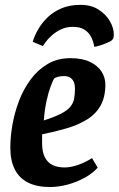

<svg xmlns="http://www.w3.org/2000/svg" viewBox="-20 -749 482 779"><path d="M307.3 -729.3Q350.3 -729.3 380.1 -709.9Q410 -690.6 425.9 -662.9Q441.8 -635.1 441.8 -609.1Q441.8 -597 438.7 -591.9Q435.7 -586.8 430.9 -583.3Q426.2 -580.1 411.5 -573.9Q396.7 -567.7 382.2 -563.5Q367.7 -559.2 362.4 -559.2Q359 -581.7 349.1 -600.2Q339.2 -618.8 321.4 -629.4Q303.5 -640.1 275.8 -640.1Q248.2 -640.1 226.3 -629.3Q204.4 -618.5 188.9 -604.2Q173.4 -590 164.7 -577.6Q156 -565.1 154 -562.1L112.8 -579.3Q113.8 -584.1 120.1 -600.4Q126.4 -616.6 140.2 -638.6Q153.9 -660.5 175.7 -681Q197.6 -701.6 230 -715.4Q262.5 -729.3 307.3 -729.3ZM182.9 9.8Q129.7 9.8 94.1 -8Q58.4 -25.9 40.2 -61.4Q21.9 -97 21.9 -150.1Q21.9 -193.4 30.4 -242.6Q38.9 -291.8 57.2 -339.8Q75.5 -387.8 104.6 -426.9Q133.6 -466 173.5 -489.5Q213.3 -513 266.1 -513Q313.7 -513 345.1 -497.9Q376.5 -482.8 392 -458.4Q407.5 -434.1 407.5 -406.2Q407.5 -355.1 387.9 -320.3Q368.2 -285.6 332.6 -263.9Q297 -242.1 250.8 -228.5Q204.6 -214.8 150.8 -204V-169Q150.8 -133.1 161.8 -111.2Q172.8 -89.3 193.4 -79.4Q214 -69.6 241.8 -69.6Q267.2 -69.6 296.7 -79.9Q326.2 -90.3 353.5 -107.6L376.3 -68.8Q356.3 -46 324 -28.1Q291.6 -10.2 254.7 -0.2Q217.7 9.8 182.9 9.8ZM157.7 -260.3Q201.4 -274.3 227.2 -287.6Q252.9 -300.8 265 -315.4Q277.1 -329.9 280.6 -347.7Q284.1 -365.5 284.1 -388.3Q284.1 -407.2 278.6 -418.4Q273 -429.5 263.3 -434.9Q253.6 -440.3 239.1 -440.3Q225.8 -440.3 214.8 -437.2Q203.8 -434.1 199.6 -430.8Q194.4 -421.9 185.5 -398.4Q176.7 -375 168.9 -339.9Q161.1 -304.8 157.7 -260.3Z"/></svg>

Font: Faustina Light
Style: Italic
Weight: 300
Italic angle: -8°
Designer: Alfonso Garcia
Foundry: http://www.omnibus-type.com
Version: Version 1.200